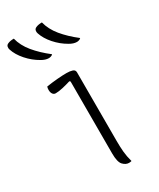

<svg xmlns="http://www.w3.org/2000/svg" viewBox="-230 -879 786 947"><g transform="rotate(-30 163.0 -405.5)"><path d="M23 -813Q34 -769 66.5 -729.5Q99 -690 148 -652Q144 -647 137 -645Q130 -643 125 -643Q106 -643 84 -656Q47 -677 18 -710Q-11 -743 -22 -777Q-25 -785 -23 -794Q-21 -803 -11 -807Q2 -813 23 -813ZM183 -813Q194 -769 226.5 -729.5Q259 -690 308 -652Q304 -647 297 -645Q290 -643 285 -643Q266 -643 244 -656Q207 -677 178 -710Q149 -743 138 -777Q135 -785 137 -794Q139 -803 149 -807Q162 -813 183 -813ZM160 -80V-490L155 -494Q133 -487 109 -481.5Q85 -476 68 -476Q57 -476 51 -485Q45 -494 45 -508Q45 -519 48 -526Q80 -531 110.5 -533.5Q141 -536 163 -536Q183 -536 196.5 -531.5Q210 -527 210 -513V-124Q210 -89 212.5 -60.5Q215 -32 224 0Q220 1 216.5 1.5Q213 2 209 2Q191 2 175.5 -14.5Q160 -31 160 -80Z"/></g></svg>

Font: Recursive Sn Csl St Lt
Style: Regular
Weight: 300
Version: Version 1.079;hotconv 1.0.112;makeotfexe 2.5.65598; ttfautoh